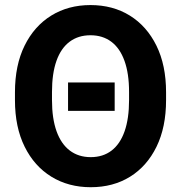

<svg xmlns="http://www.w3.org/2000/svg" viewBox="-20 -741 728 770"><path d="M439.9 -410.2V-296.4H252.9V-410.2ZM646 -371.1V-339.4Q646 -231 607.7 -152.6Q569.3 -74.2 501.5 -32.2Q433.6 9.8 343.8 9.8Q254.9 9.8 186.3 -32.2Q117.7 -74.2 78.9 -152.6Q40 -231 40 -339.4V-371.1Q40 -479.5 78.6 -557.9Q117.2 -636.2 185.5 -678.5Q253.9 -720.7 342.8 -720.7Q432.6 -720.7 500.7 -678.5Q568.8 -636.2 607.4 -557.9Q646 -479.5 646 -371.1ZM497.6 -339.4V-372.1Q497.6 -446.3 479.2 -497.1Q460.9 -547.9 426.3 -573.7Q391.6 -599.6 342.8 -599.6Q293.9 -599.6 259.3 -573.7Q224.6 -547.9 206.5 -497.1Q188.5 -446.3 188.5 -372.1V-339.4Q188.5 -265.6 206.8 -214.6Q225.1 -163.6 260 -137.2Q294.9 -110.8 343.8 -110.8Q393.1 -110.8 427.5 -137.2Q461.9 -163.6 479.7 -214.6Q497.6 -265.6 497.6 -339.4Z"/></svg>

Font: RobotoDEMO
Style: Regular
Weight: 400
Designer: Christian Robertson
Foundry: Google
Version: Version 2.136